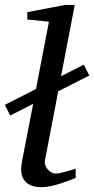

<svg xmlns="http://www.w3.org/2000/svg" viewBox="-39 -757 387 789"><path d="M200.2 -381.8 146 -99.1Q144 -88.9 147.2 -78.9Q150.4 -68.8 156.7 -61.3Q163.1 -53.7 171.9 -48.8Q180.7 -43.9 190.9 -43.9Q198.2 -43.9 210.4 -46.6Q222.7 -49.3 235.1 -52.7Q247.6 -56.2 257.8 -59.6Q268.1 -63 272 -64V-25.9Q266.1 -23.4 250.5 -17.3Q234.9 -11.2 214.8 -4.6Q194.8 2 172.9 7.1Q150.9 12.2 132.8 12.2Q110.4 12.2 94.2 6.8Q78.1 1.5 67.9 -8.3Q57.6 -18.1 52.7 -31.5Q47.9 -44.9 47.9 -61Q47.9 -68.4 49.1 -77.4Q50.3 -86.4 51.8 -96.2L97.2 -330.1L2.9 -282.2L-19 -326.2L108.9 -391.1L162.1 -668L73.2 -676.8V-707L229 -736.8H268.1L211.9 -443.8L305.2 -491.2L328.1 -446.8Z"/></svg>

Font: Charis SIL Am
Style: Italic
Weight: 400
Italic angle: -11°
Foundry: SIL International
Version: Version 5.000